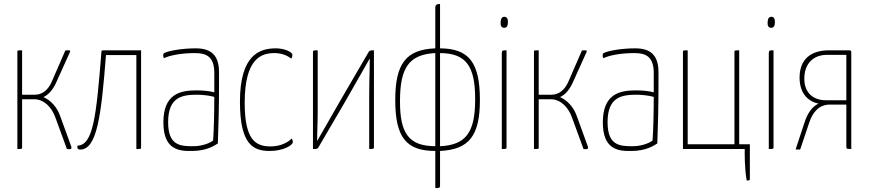

<svg xmlns="http://www.w3.org/2000/svg" viewBox="-20 -755 4402 973"><path d="M241 -338C222 -297 193 -275 156 -275H92V-500C68 -500 68 -500 68 -492V0C92 0 92 0 92 -8V-252H154C200 -252 242 -215 262 -156L319 0C323 1 328 1 332 1C339 1 342 -1 342 -7V-10L286 -164C270 -212 237 -247 200 -263C225 -274 247 -299 263 -333L333 -488C334 -492 336 -495 336 -497C336 -499 333 -500 326 -500C321 -500 316 -500 311 -499Z M695 -500H517C496 -500 494 -500 494 -492C468 -163 452 -20 373 -17C372 -14 372 -11 372 -9C372 1 379 3 386 3C471 3 493 -165 517 -476H671V0C694 0 695 0 695 -8Z M1090 -389C1090 -479 1046 -510 972 -510C903 -510 835 -498 812 -486C808 -484 807 -480 807 -473C807 -468 808 -465 811 -460C834 -472 891 -486 967 -486C1023 -486 1066 -471 1066 -385V-287C1042 -294 1009 -297 975 -297C892 -297 808 -278 808 -135C808 0 882 12 953 10C1028 10 1068 -18 1084 -28C1087 -108 1090 -209 1090 -323ZM1066 -264C1066 -187 1064 -96 1060 -43C1046 -31 1005 -14 960 -14C895 -14 832 -16 832 -136C832 -265 905 -275 980 -275C1005 -275 1041 -271 1066 -264Z M1462 -476C1462 -492 1421 -510 1378 -510C1297 -510 1196 -479 1196 -239C1196 -20 1265 10 1347 10C1416 10 1464 -19 1464 -35C1464 -41 1462 -48 1458 -53C1440 -34 1403 -13 1351 -13C1276 -13 1220 -45 1220 -234C1220 -461 1306 -486 1371 -486C1411 -486 1440 -471 1456 -458C1460 -463 1462 -472 1462 -476Z M1708 -251 1587 -40C1587 -57 1588 -74 1588 -91C1589 -125 1590 -158 1590 -192V-500C1573 -500 1566 -500 1566 -493V0C1584 0 1588 0 1593 -7L1728 -238C1761 -295 1793 -351 1825 -408C1835 -425 1844 -442 1854 -459C1854 -438 1853 -416 1853 -395C1852 -353 1851 -311 1851 -268V0C1870 0 1875 0 1875 -7V-500C1857 -500 1852 -498 1849 -493Z M2210 -735C2193 -735 2186 -730 2186 -716V-510C2038 -504 1983 -433 1983 -248C1983 -60 2038 10 2186 10V198H2195C2206 198 2210 195 2210 188V10C2357 3 2412 -67 2412 -248C2412 -438 2357 -509 2210 -510ZM2186 -14C2053 -15 2007 -77 2007 -241C2007 -413 2053 -479 2186 -486ZM2210 -486C2342 -485 2388 -421 2388 -252C2388 -85 2342 -20 2210 -14Z M2517 -642C2516 -625 2521 -615 2534 -614C2548 -614 2553 -623 2554 -640C2555 -659 2549 -670 2536 -670C2524 -670 2518 -661 2517 -642ZM2547 -500C2528 -500 2523 -500 2523 -485V0C2547 0 2547 0 2547 -10Z M2859 -338C2840 -297 2811 -275 2774 -275H2710V-500C2686 -500 2686 -500 2686 -492V0C2710 0 2710 0 2710 -8V-252H2772C2818 -252 2860 -215 2880 -156L2937 0C2941 1 2946 1 2950 1C2957 1 2960 -1 2960 -7V-10L2904 -164C2888 -212 2855 -247 2818 -263C2843 -274 2865 -299 2881 -333L2951 -488C2952 -492 2954 -495 2954 -497C2954 -499 2951 -500 2944 -500C2939 -500 2934 -500 2929 -499Z M3317 -389C3317 -479 3273 -510 3199 -510C3130 -510 3062 -498 3039 -486C3035 -484 3034 -480 3034 -473C3034 -468 3035 -465 3038 -460C3061 -472 3118 -486 3194 -486C3250 -486 3293 -471 3293 -385V-287C3269 -294 3236 -297 3202 -297C3119 -297 3035 -278 3035 -135C3035 0 3109 12 3180 10C3255 10 3295 -18 3311 -28C3314 -108 3317 -209 3317 -323ZM3293 -264C3293 -187 3291 -96 3287 -43C3273 -31 3232 -14 3187 -14C3122 -14 3059 -16 3059 -136C3059 -265 3132 -275 3207 -275C3232 -275 3268 -271 3293 -264Z M3780 -24H3726V-500C3702 -500 3702 -500 3702 -490V-24H3465V-500C3441 -500 3441 -500 3441 -490V0H3754C3754 29 3753 96 3764 160C3768 160 3780 160 3780 154Z M3870 -642C3869 -625 3874 -615 3887 -614C3901 -614 3906 -623 3907 -640C3908 -659 3902 -670 3889 -670C3877 -670 3871 -661 3870 -642ZM3900 -500C3881 -500 3876 -500 3876 -485V0C3900 0 3900 0 3900 -10Z M4181 -500C4084 -500 4032 -450 4032 -362C4032 -275 4082 -239 4128 -230C4096 -215 4073 -183 4057 -134L4012 2C4019 3 4024 3 4030 3C4036 3 4036 1 4038 -6L4081 -134C4099 -188 4132 -225 4185 -225H4269V-17C4269 0 4269 0 4294 0V-492C4294 -492 4294 -500 4285 -500ZM4269 -477V-247H4165C4104 -247 4056 -282 4056 -356C4056 -436 4105 -477 4170 -477Z"/></svg>

Font: Yanone Kaffeesatz Extra Light
Style: Regular
Weight: 200
Designer: Yanone (Cyrillic: Daniel Pouzeot & Huerta Tipografica)
Foundry: Yanone
Version: Version 1.100;PS 001.100;hotconv 1.0.70;makeotf.lib2.5.58329